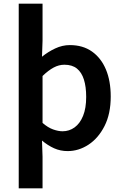

<svg xmlns="http://www.w3.org/2000/svg" viewBox="-20 -817 677 1056"><path d="M83 219V-797H214V-593L211 -505Q244 -532 283.5 -550.5Q323 -569 364 -569Q436 -569 486 -533.5Q536 -498 562.5 -435Q589 -372 589 -286Q589 -191 555 -124Q521 -57 467 -21.5Q413 14 352 14Q312 14 277.5 -1.5Q243 -17 211 -44L214 45V219ZM324 -95Q361 -95 390.5 -116.5Q420 -138 437 -180Q454 -222 454 -284Q454 -340 441.5 -379.5Q429 -419 403 -440Q377 -461 334 -461Q304 -461 275 -445.5Q246 -430 214 -399V-141Q244 -115 272.5 -105Q301 -95 324 -95Z"/></svg>

Font: Noto Sans TC SemiBold
Style: Regular
Weight: 600
Designer: Ryoko NISHIZUKA  (kana, bopomofo & ideographs); Paul D. Hunt (Latin, Greek & Cyrillic); Sandoll Communications , Soo-you
Foundry: Adobe
Version: Version 2.004-H2;hotconv 1.0.118;makeotfexe 2.5.65603